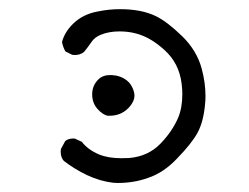

<svg xmlns="http://www.w3.org/2000/svg" viewBox="-20 -412 540 417"><path d="M217.8 -160.6Q242.2 -160.6 258.3 -176.8L260.7 -179.2Q272 -191.9 272 -204.6Q272 -211.4 268.3 -220Q264.6 -228.5 259.3 -233.9Q249 -244.1 233.4 -247.6Q225.6 -249 219.2 -249Q203.1 -249 193.4 -239.3Q180.2 -226.1 180.2 -207.3Q180.2 -188.5 191.4 -175.8Q203.6 -162.1 214.4 -160.6Q215.8 -160.6 217.8 -160.6ZM235.8 -14.6Q270.5 -14.6 300.8 -25.4Q335.4 -36.6 365.2 -68.4Q396.5 -100.6 409.2 -124Q421.9 -147.5 425.3 -185.1Q426.3 -194.3 426.3 -203.6Q426.3 -232.4 418 -263.2Q407.2 -302.7 375.5 -333.5Q342.8 -365.2 318.4 -377Q287.1 -392.1 240.7 -392.1Q216.8 -392.1 192.9 -387.2Q159.7 -381.3 138.2 -359.9Q120.1 -341.8 114.7 -320.8Q116.7 -309.6 122.1 -300.3L136.7 -293Q140.1 -292.5 142.6 -292.5Q154.3 -292.5 162.6 -299.3Q171.4 -310.1 178.7 -320.8Q185.5 -331.1 198.7 -336.4Q216.3 -343.8 239.7 -343.8Q276.9 -343.8 306.6 -326.2Q321.8 -317.4 336.9 -303.7Q369.1 -274.9 374.5 -230Q376 -217.8 376 -208Q376 -177.7 366.7 -155.8Q354 -126.5 328.6 -100.1Q301.8 -72.3 260.3 -68.8Q251.5 -68.4 243.2 -68.4Q214.8 -68.4 194.8 -76.7Q170.9 -86.9 157.7 -104L143.1 -110.8Q141.6 -111.3 139.4 -111.3Q137.2 -111.3 133.8 -110.8Q127 -109.9 121.6 -105.5L112.3 -88.4Q111.8 -85 111.8 -82.5Q111.8 -80.1 112.3 -76.7Q113.3 -68.8 118.7 -62.5Q142.1 -44.4 169.4 -31.5Q196.8 -18.6 225.6 -15.1Q231 -14.6 235.8 -14.6Z"/></svg>

Font: NaikaiFont
Style: ExtraLight
Weight: 200
Version: Version 1.89